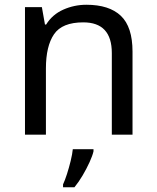

<svg xmlns="http://www.w3.org/2000/svg" viewBox="-20 -566 658 807"><path d="M343 -546Q439 -546 488 -499.5Q537 -453 537 -349V0H450V-343Q450 -472 330 -472Q241 -472 207 -422Q173 -372 173 -278V0H85V-536H156L169 -463H174Q200 -505 246 -525.5Q292 -546 343 -546ZM373 70Q369 88 356.5 115.5Q344 143 327.5 171Q311 199 293 221H245V209Q253 192 261.5 165.5Q270 139 277 110.5Q284 82 286 61H373Z"/></svg>

Font: Noto Sans Mandaic
Style: Regular
Weight: 400
Designer: Monotype Design Team
Foundry: Monotype Imaging Inc.
Version: Version 2.002; ttfautohint (v1.8.4.7-5d5b)